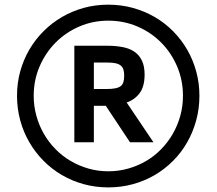

<svg xmlns="http://www.w3.org/2000/svg" viewBox="-20 -710 933 826"><path d="M445.8 96.2Q390.6 96.2 340.1 82.3Q289.6 68.4 245.8 42.7Q202.1 17.1 166.7 -18.8Q131.3 -54.7 106 -98.4Q80.6 -142.1 66.9 -192.6Q53.2 -243.2 53.2 -297.9Q53.2 -353 67.1 -403.3Q81.1 -453.6 106.7 -497.3Q132.3 -541 168 -576.4Q203.6 -611.8 247.3 -637.2Q291 -662.6 341.1 -676.3Q391.1 -689.9 445.8 -689.9Q501 -689.9 551.5 -676Q602.1 -662.1 645.8 -636.7Q689.5 -611.3 724.9 -575.4Q760.3 -539.6 785.4 -496.1Q810.5 -452.6 824.2 -402.3Q837.9 -352.1 837.9 -297.9Q837.9 -242.7 824 -191.9Q810.1 -141.1 784.9 -97.2Q759.8 -53.2 724.1 -17.6Q688.5 18.1 645 43.5Q601.6 68.8 551 82.5Q500.5 96.2 445.8 96.2ZM445.8 26.9Q490.7 26.9 532 15.1Q573.2 3.4 608.9 -17.6Q644.5 -38.6 673.6 -68.4Q702.6 -98.1 723.4 -134.3Q744.1 -170.4 755.6 -211.7Q767.1 -252.9 767.1 -297.9Q767.1 -364.7 742.2 -423.6Q717.3 -482.4 673.8 -526.4Q630.4 -570.3 571.8 -595.7Q513.2 -621.1 445.8 -621.1Q378.9 -621.1 320.6 -595.7Q262.2 -570.3 218.8 -526.4Q175.3 -482.4 150.1 -423.6Q125 -364.7 125 -297.9Q125 -253.4 136.5 -211.9Q147.9 -170.4 168.7 -134.3Q189.5 -98.1 218.8 -68.4Q248 -38.6 283.7 -17.6Q319.3 3.4 360.4 15.1Q401.4 26.9 445.8 26.9ZM299.8 -98.1V-513.2H441.9Q478.5 -513.2 508.3 -507.3Q538.1 -501.5 558.8 -487.1Q579.6 -472.7 590.8 -448.7Q602.1 -424.8 602.1 -389.2Q602.1 -338.4 581.1 -309.8Q560.1 -281.2 524.9 -269L640.1 -98.1H539.1L435.1 -254.9H383.8V-98.1ZM383.8 -327.1H439Q462.4 -327.1 477.3 -330.3Q492.2 -333.5 500.2 -340.3Q508.3 -347.2 511.2 -358.2Q514.2 -369.1 514.2 -384.8Q514.2 -399.9 511 -410.4Q507.8 -420.9 499.8 -427.7Q491.7 -434.6 478 -437.7Q464.4 -440.9 442.9 -440.9H383.8Z"/></svg>

Font: Lorenzo Sans Medium
Style: Regular
Weight: 500
Foundry: Intel Corporation
Version: Version 1.00; ttfautohint (v1.5)